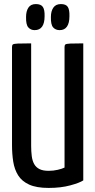

<svg xmlns="http://www.w3.org/2000/svg" viewBox="-20 -913 468 943"><path d="M219 10Q159 10 123 -6.5Q87 -23 69 -52Q51 -81 45 -119Q39 -157 39 -200V-682Q39 -691 43 -694.5Q47 -698 66.5 -699Q86 -700 133 -700V-197Q133 -169 136 -146Q139 -123 148 -107Q157 -91 174 -82.5Q191 -74 219 -74Q242 -74 263.5 -79Q285 -84 297 -90V-682Q297 -691 301 -694.5Q305 -698 324.5 -699Q344 -700 389 -700V-27Q371 -15 325 -2.5Q279 10 219 10ZM150 -765Q131 -765 119 -778.5Q107 -792 108 -830Q108 -858 119.5 -875.5Q131 -893 156 -893Q181 -893 190.5 -879Q200 -865 199 -833Q199 -800 187 -782.5Q175 -765 150 -765ZM273 -765Q253 -765 241 -778.5Q229 -792 230 -830Q230 -858 242 -875.5Q254 -893 279 -893Q304 -893 313 -879Q322 -865 321 -833Q321 -800 309 -782.5Q297 -765 273 -765Z"/></svg>

Font: Yanone Kaffeesatz ExtraLight Medium
Style: Regular
Weight: 500
Version: Version 2.003